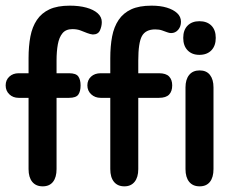

<svg xmlns="http://www.w3.org/2000/svg" viewBox="-21 -649 838 679"><path d="M80 -390H45Q25 -390 12 -378Q-1 -366 -1 -347Q-1 -328 12 -315.5Q25 -303 45 -303H80V-51Q80 -22 93 -6Q106 10 130 10Q154 10 166.5 -6Q179 -22 179 -51V-303H223Q248 -303 256 -314.5Q264 -326 264 -347Q264 -367 256 -378.5Q248 -390 223 -390H179V-435Q179 -467 183.5 -492Q188 -517 200 -531.5Q212 -546 235 -546Q252 -546 264.5 -541Q277 -536 287.5 -532Q298 -528 307 -527Q326 -527 332.5 -541.5Q339 -556 339 -571Q339 -589 324.5 -602Q310 -615 284.5 -622Q259 -629 226 -629Q182 -629 154 -616Q126 -603 109.5 -578.5Q93 -554 86.5 -520Q80 -486 80 -443ZM369 -390H335Q314 -390 301 -378Q288 -366 288 -347Q288 -328 301.5 -315.5Q315 -303 335 -303H369V-51Q369 -22 382 -6Q395 10 419 10Q442 10 455 -6Q468 -22 468 -51V-303H541Q566 -303 577 -314.5Q588 -326 588 -347Q588 -367 577 -378.5Q566 -390 541 -390H468V-435Q468 -498 481 -521.5Q494 -545 528 -545Q542 -545 552 -541.5Q562 -538 570 -535Q578 -532 584 -532Q599 -532 609 -543.5Q619 -555 619 -572Q619 -590 605.5 -602.5Q592 -615 569 -622Q546 -629 515 -629Q471 -629 443 -616Q415 -603 398.5 -578.5Q382 -554 375.5 -520Q369 -486 369 -443ZM684 -574Q658 -574 642.5 -558.5Q627 -543 627 -515Q627 -487 642.5 -471Q658 -455 684 -455Q711 -455 726.5 -471Q742 -487 742 -515Q742 -543 726.5 -558.5Q711 -574 684 -574ZM635 -51Q635 -22 648 -6Q661 10 685 10Q709 10 721.5 -6Q734 -22 734 -51V-340Q734 -368 721.5 -384Q709 -400 685 -400Q661 -400 648 -384Q635 -368 635 -340Z"/></svg>

Font: Beiruti SemiBold
Style: Regular
Weight: 600
Designer: Arlette Boutros
Foundry: Boutros
Version: Version 1.41